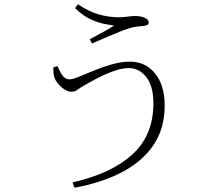

<svg xmlns="http://www.w3.org/2000/svg" viewBox="-20 -822 1040 900"><path d="M249 -512Q259 -490 267.5 -476Q276 -462 285.5 -456Q295 -450 306 -450Q320 -450 350.5 -462.5Q381 -475 421 -491.5Q461 -508 505 -520.5Q549 -533 589 -533Q662 -533 707 -477.5Q752 -422 752 -327Q752 -219 699 -141.5Q646 -64 551 -14.5Q456 35 329 58L320 33Q504 -9 601.5 -99Q699 -189 699 -337Q699 -420 665 -461.5Q631 -503 584 -503Q558 -503 527 -493.5Q496 -484 466 -470Q436 -456 411 -442Q386 -428 372 -420Q356 -411 343.5 -401.5Q331 -392 314 -392Q300 -392 285 -401Q270 -410 258 -423Q246 -436 240 -447Q233 -462 231.5 -474Q230 -486 230 -506ZM332 -784 345 -802Q401 -765 447.5 -753Q494 -741 539 -741Q554 -741 577 -744Q600 -747 612 -747Q628 -747 642.5 -744Q657 -741 667 -734Q677 -727 677 -716Q677 -708 669.5 -704.5Q662 -701 649 -700Q639 -699 622.5 -697.5Q606 -696 585 -689Q562 -682 530.5 -669Q499 -656 467.5 -642.5Q436 -629 411 -618L401 -638Q423 -650 443.5 -661Q464 -672 482.5 -682.5Q501 -693 515 -702Q501 -704 471 -709.5Q441 -715 404 -732Q367 -749 332 -784Z"/></svg>

Font: Source Han Serif JP VF
Style: Regular
Weight: 250
Designer: Ryoko NISHIZUKA 西塚涼子 (kana & ideographs); Frank Grießhammer (Latin, Greek & Cyrillic); Wenlong ZHANG 张文龙 (bopomofo); San
Foundry: Adobe
Version: Version 2.001;hotconv 1.1.0;makeotfexe 2.6.0